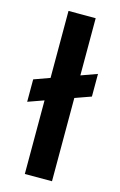

<svg xmlns="http://www.w3.org/2000/svg" viewBox="-113 -770 514 819"><g transform="rotate(15 144.5 -360.0)"><path d="M84 0V-720H204V0ZM14 -300V-399L275 -493V-393Z"/></g></svg>

Font: Host Grotesk SemiBold
Style: Regular
Weight: 600
Designer: Doukan Karapınar
Foundry: Element Type
Version: Version 1.003